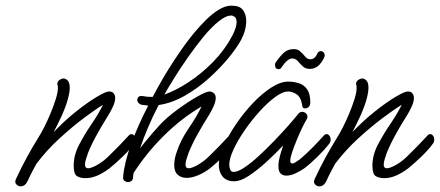

<svg xmlns="http://www.w3.org/2000/svg" viewBox="-20 -637 1558 680"><path d="M53 23Q46 23 40 18Q34 13 34 6Q34 4 36 -2Q56 -45 75.5 -80.5Q95 -116 116 -150Q125 -164 136.5 -186.5Q148 -209 159 -235.5Q170 -262 177.5 -286Q185 -310 185 -325Q185 -333 184 -336Q183 -337 183 -340Q183 -348 190.5 -353.5Q198 -359 205 -359Q213 -359 220 -351.5Q227 -344 227 -326Q227 -311 220.5 -286.5Q214 -262 199 -228Q191 -211 184 -196.5Q177 -182 170 -169Q209 -210 250 -242.5Q291 -275 323 -294Q355 -313 366 -313Q378 -313 383 -306Q388 -299 388 -290Q388 -277 380.5 -260.5Q373 -244 365 -231Q357 -218 354 -213Q343 -196 324 -162Q305 -128 292 -96Q288 -85 284.5 -73.5Q281 -62 281 -54Q281 -41 292 -41Q302 -41 321 -51Q345 -64 365.5 -84.5Q386 -105 401 -120Q402 -121 410.5 -130Q419 -139 427.5 -148Q436 -157 436 -157Q440 -162 446 -162Q451 -162 455.5 -156.5Q460 -151 460 -143Q460 -134 455 -128Q440 -107 414 -82Q388 -57 368 -41Q347 -25 325.5 -15.5Q304 -6 283 -6Q265 -6 253 -13Q241 -20 241 -50Q241 -88 260.5 -125Q280 -162 304.5 -198Q329 -234 345 -266Q320 -251 278.5 -220Q237 -189 191.5 -147.5Q146 -106 109 -57Q102 -44 94 -29Q86 -14 78 4Q69 23 53 23Z M434 8Q427 8 421 3.5Q415 -1 416 -10Q420 -60 444.5 -127Q469 -194 505 -263Q493 -264 481 -266Q474 -268 470 -273Q466 -278 466 -283Q466 -288 469.5 -292.5Q473 -297 480 -297Q486 -297 493.5 -295.5Q501 -294 510 -294Q516 -294 521 -294Q556 -361 595 -420.5Q634 -480 667 -520Q687 -544 709 -566Q731 -588 754.5 -602.5Q778 -617 800 -617Q829 -617 840.5 -601.5Q852 -586 852 -563Q852 -530 834 -496Q819 -468 789 -431.5Q759 -395 719.5 -359.5Q680 -324 634.5 -298Q589 -272 542 -265Q521 -225 504.5 -186Q488 -147 476 -112Q484 -122 492 -132Q518 -164 544 -192.5Q570 -221 610 -250Q650 -279 681.5 -296.5Q713 -314 723 -313Q744 -310 744 -290Q744 -277 736.5 -260.5Q729 -244 721 -231Q713 -218 710 -213Q699 -196 680 -162Q661 -128 648 -96Q644 -85 640.5 -73.5Q637 -62 637 -54Q637 -41 648 -41Q658 -41 677 -51Q701 -64 721.5 -84.5Q742 -105 757 -120Q758 -121 766.5 -130Q775 -139 783.5 -148Q792 -157 792 -157Q796 -162 802 -162Q807 -162 811.5 -156.5Q816 -151 816 -143Q816 -134 811 -128Q796 -107 770 -82Q744 -57 724 -41Q703 -25 681 -16Q659 -7 641 -7Q622 -7 609.5 -18Q597 -29 597 -53Q597 -75 607 -102Q621 -143 648.5 -183Q676 -223 694 -260Q621 -217 559 -155Q497 -93 453 -24Q452 -16 451 -8Q451 0 445.5 4Q440 8 434 8ZM799 -582Q780 -582 754 -561Q728 -540 700.5 -506.5Q673 -473 646 -434.5Q619 -396 597 -360.5Q575 -325 562 -302Q602 -316 648 -346Q694 -376 735 -418Q776 -460 803 -511Q811 -527 814.5 -538.5Q818 -550 818 -558Q818 -572 811.5 -577Q805 -582 799 -582Z M810 5Q782 5 768.5 -11.5Q755 -28 755 -53Q755 -81 771.5 -118.5Q788 -156 815 -196Q842 -236 874.5 -270.5Q907 -305 940 -326.5Q973 -348 1001 -348Q1020 -348 1038 -342.5Q1056 -337 1067.5 -321Q1079 -305 1079 -274Q1079 -263 1073 -258Q1067 -253 1062 -253Q1051 -253 1051 -261Q1046 -293 1030.5 -303Q1015 -313 1001 -313Q981 -313 954 -293Q927 -273 899 -242Q871 -211 846.5 -175.5Q822 -140 807 -107.5Q792 -75 792 -54Q792 -44 795.5 -36Q799 -28 807 -28Q822 -28 846 -44Q870 -60 897.5 -85.5Q925 -111 952 -139Q979 -167 1001 -192Q1023 -217 1035 -232Q1041 -241 1050 -241Q1057 -241 1063 -236Q1069 -231 1069 -223Q1069 -219 1066 -214Q1059 -203 1049.5 -183Q1040 -163 1030.5 -140Q1021 -117 1014.5 -97.5Q1008 -78 1008 -68Q1008 -58 1015 -58Q1020 -58 1027.5 -63Q1035 -68 1041 -72Q1065 -92 1087 -114.5Q1109 -137 1127 -157Q1131 -162 1137 -162Q1142 -162 1146.5 -156.5Q1151 -151 1151 -143Q1151 -134 1146 -128Q1130 -107 1104 -81.5Q1078 -56 1058 -41Q1045 -32 1027.5 -23.5Q1010 -15 994 -15Q982 -15 974 -22.5Q966 -30 966 -49Q966 -64 971 -83Q976 -102 983 -122Q955 -92 923 -63Q891 -34 861.5 -14.5Q832 5 810 5ZM967 -392Q954 -392 954 -407Q954 -413 957 -417Q971 -437 985 -450Q999 -463 1020 -463Q1034 -463 1042 -456Q1050 -449 1057 -441Q1067 -427 1079 -427Q1096 -427 1105 -450Q1107 -452 1109.5 -454Q1112 -456 1116 -456Q1124 -456 1128 -448.5Q1132 -441 1128 -433Q1109 -393 1078 -393Q1062 -393 1053 -401.5Q1044 -410 1038 -417Q1028 -430 1015 -430Q998 -430 976 -397Q973 -392 967 -392Z M1111 23Q1104 23 1098 18Q1092 13 1092 6Q1092 4 1094 -2Q1114 -45 1133.5 -80.5Q1153 -116 1174 -150Q1183 -164 1194.5 -186.5Q1206 -209 1217 -235.5Q1228 -262 1235.5 -286Q1243 -310 1243 -325Q1243 -333 1242 -336Q1241 -337 1241 -340Q1241 -348 1248.5 -353.5Q1256 -359 1263 -359Q1271 -359 1278 -351.5Q1285 -344 1285 -326Q1285 -311 1278.5 -286.5Q1272 -262 1257 -228Q1249 -211 1242 -196.5Q1235 -182 1228 -169Q1267 -210 1308 -242.5Q1349 -275 1381 -294Q1413 -313 1424 -313Q1436 -313 1441 -306Q1446 -299 1446 -290Q1446 -277 1438.5 -260.5Q1431 -244 1423 -231Q1415 -218 1412 -213Q1401 -196 1382 -162Q1363 -128 1350 -96Q1346 -85 1342.5 -73.5Q1339 -62 1339 -54Q1339 -41 1350 -41Q1360 -41 1379 -51Q1403 -64 1423.5 -84.5Q1444 -105 1459 -120Q1460 -121 1468.5 -130Q1477 -139 1485.5 -148Q1494 -157 1494 -157Q1498 -162 1504 -162Q1509 -162 1513.5 -156.5Q1518 -151 1518 -143Q1518 -134 1513 -128Q1498 -107 1472 -82Q1446 -57 1426 -41Q1405 -25 1383.5 -15.5Q1362 -6 1341 -6Q1323 -6 1311 -13Q1299 -20 1299 -50Q1299 -88 1318.5 -125Q1338 -162 1362.5 -198Q1387 -234 1403 -266Q1378 -251 1336.5 -220Q1295 -189 1249.5 -147.5Q1204 -106 1167 -57Q1160 -44 1152 -29Q1144 -14 1136 4Q1127 23 1111 23Z"/></svg>

Font: Meow Script
Style: Regular
Weight: 400
Designer: Robert E. Leuschke
Foundry: Robert E. Leuschke
Version: Version 1.010; ttfautohint (v1.8.3)